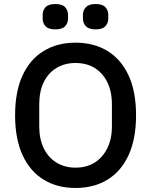

<svg xmlns="http://www.w3.org/2000/svg" viewBox="-20 -922 751 954"><path d="M355 12Q264 12 196.5 -29.5Q129 -71 92 -151.5Q55 -232 55 -349Q55 -467 92 -547Q129 -627 196.5 -668.5Q264 -710 355 -710Q447 -710 514.5 -668.5Q582 -627 619 -547Q656 -467 656 -349Q656 -232 619 -151.5Q582 -71 514.5 -29.5Q447 12 355 12ZM355 -89Q410 -89 450 -114Q490 -139 513 -185Q536 -231 536 -294V-404Q536 -468 513 -514Q490 -560 450 -584.5Q410 -609 355 -609Q302 -609 261 -584.5Q220 -560 197.5 -514Q175 -468 175 -404V-294Q175 -231 197.5 -185Q220 -139 261 -114Q302 -89 355 -89ZM255 -776Q221 -776 206.5 -791.5Q192 -807 192 -830V-848Q192 -871 206.5 -886.5Q221 -902 255 -902Q289 -902 303.5 -886.5Q318 -871 318 -848V-830Q318 -807 303.5 -791.5Q289 -776 255 -776ZM455 -776Q422 -776 407 -791.5Q392 -807 392 -830V-848Q392 -871 407 -886.5Q422 -902 455 -902Q489 -902 503.5 -886.5Q518 -871 518 -848V-830Q518 -807 503.5 -791.5Q489 -776 455 -776Z"/></svg>

Font: IBM Plex Sans Medium
Style: Regular
Weight: 500
Designer: Mike Abbink, Paul van der Laan, Pieter van Rosmalen
Foundry: Bold Monday
Version: Version 3.201